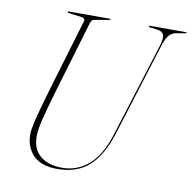

<svg xmlns="http://www.w3.org/2000/svg" viewBox="-79 -779 867 868"><g transform="rotate(10 354.0 -345.0)"><path d="M464.5 -187 601.5 -624Q611 -655 605 -670.5Q599 -686 575 -689L542 -693Q535.5 -694 535.5 -697Q535.5 -700 539.5 -700H705.5Q708.5 -700 708.5 -698Q708.5 -695 702 -694L664.5 -688Q643.5 -684.5 630.8 -670.2Q618 -656 607 -622L472.5 -192Q440.5 -90 385 -40Q329.5 10 239.5 10Q163 10 126.8 -29.2Q90.5 -68.5 92.5 -129Q93 -145.5 101 -180.2Q109 -215 120.8 -256.8Q132.5 -298.5 143.5 -336L242.5 -668Q245 -675.5 240.8 -680Q236.5 -684.5 231 -685L169 -693Q162.5 -694 162.5 -697Q162.5 -700 166.5 -700H356.5Q359.5 -700 359.5 -698Q359.5 -695 353 -694L288 -683Q282 -682.5 277.8 -678.5Q273.5 -674.5 270 -664L171.5 -333Q148 -252 135.8 -203.8Q123.5 -155.5 122.5 -126Q120.5 -63 158 -31Q195.5 1 260 1Q328.5 1 381.2 -44.2Q434 -89.5 464.5 -187Z"/></g></svg>

Font: Fraunces 144pt S000 Thin
Style: Italic
Weight: 100
Italic angle: -16°
Version: Version 1.000; ttfautohint (v1.8.3)